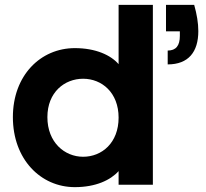

<svg xmlns="http://www.w3.org/2000/svg" viewBox="-20 -760 846 790"><path d="M779 -740H663V-631H720V-612C720 -572 704 -552 670 -552V-495C755 -495 796 -546 796 -632C796 -665 790 -701 779 -740ZM33 -278C33 -105 147 10 288 10C374 10 435 -19 468 -56V0H609V-740H468V-496C436 -533 374 -562 288 -562C147 -562 33 -450 33 -278ZM175 -278C175 -381 246 -436 322 -436C399 -436 468 -379 468 -276C468 -172 399 -115 322 -115C246 -115 175 -174 175 -278Z"/></svg>

Font: Malmofest SemiBold
Style: Regular
Weight: 600
Designer: Jonny Pinhorn (Poppins), Kolossal
Version: Version 1.004;Glyphs 3.1.2 (3151)